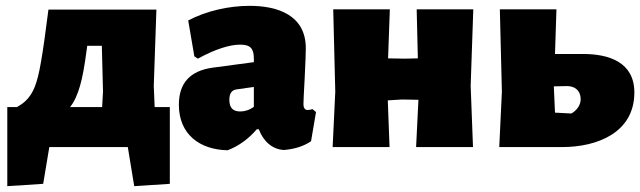

<svg xmlns="http://www.w3.org/2000/svg" viewBox="-20 -504 2195 658"><path d="M128 126 149 0H418L440 134L562 126V-137H510L507 -210L516 -471H146L132 -366C124 -310 117 -268 110 -241C98 -194 82 -161 38 -137H5V134ZM254 -209C263 -239 270 -280 277 -333L279 -347H329L333 -190L330 -137H220C234 -154 245 -178 254 -209Z M760 11C797 -3 831 -27 860 -61H867C881 -23 911 8 953 10C990 7 1021 -3 1046 -20L1063 -120L1051 -130C1044 -128 1039 -127 1034 -127C1029 -127 1026 -129 1024 -132C1021 -135 1020 -141 1020 -148C1020 -154 1021 -182 1024 -233C1027 -290 1028 -326 1028 -339C1028 -451 933 -484 836 -484C765 -484 688 -467 625 -434L646 -311L658 -303C717 -335 766 -351 803 -351C838 -351 850 -338 850 -303V-291L708 -272C631 -261 593 -219 593 -145C593 -44 664 9 760 11ZM793 -198 850 -206V-138C835 -127 819 -122 803 -122C778 -122 766 -135 766 -162C766 -181 772 -196 793 -198Z M1120 0H1315L1309 -160L1357 -163L1414 -162L1406 0H1601L1593 -210L1602 -472H1408L1412 -304L1367 -303L1310 -304L1316 -472H1122L1129 -190Z M1978 -319H1882L1887 -472H1693L1700 -190L1691 0H1907C2026 0 2154 -49 2154 -187C2154 -291 2067 -319 1978 -319ZM1938 -115 1882 -118 1878 -208 1923 -209C1951 -209 1970 -193 1970 -164C1970 -143 1956 -125 1938 -115Z"/></svg>

Font: Luna Sans Black
Style: Regular
Weight: 900
Designer: Juan Pablo del Peral
Foundry: Huerta Tipografica
Version: Version 2.001; ttfautohint (v1.5)